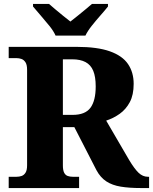

<svg xmlns="http://www.w3.org/2000/svg" viewBox="-20 -951 774 971"><path d="M24 0V-57H64Q77 -57 89 -61Q101 -65 109 -77.5Q117 -90 117 -115V-598Q117 -624 108.5 -636.5Q100 -649 88 -653Q76 -657 64 -657H24V-714H368Q472 -714 535.5 -691.5Q599 -669 627.5 -627Q656 -585 656 -527Q656 -471 636.5 -434.5Q617 -398 585.5 -375.5Q554 -353 517 -341L633 -142Q660 -97 681 -77Q702 -57 728 -57H734V0H693Q634 0 591 -7Q548 -14 518 -33.5Q488 -53 468 -90L356 -308H298V-115Q298 -90 304.5 -77.5Q311 -65 322.5 -61Q334 -57 348 -57H380V0ZM347 -370Q411 -370 437.5 -406Q464 -442 464 -514Q464 -563 451.5 -593Q439 -623 412.5 -637Q386 -651 346 -651H298V-370ZM261 -771Q251 -794 229.5 -820.5Q208 -847 185.5 -873Q163 -899 147 -918V-931H228Q240 -921 259.5 -904Q279 -887 300 -870.5Q321 -854 336 -842Q351 -854 372 -870.5Q393 -887 413 -904Q433 -921 445 -931H526V-918Q511 -899 488 -873Q465 -847 444 -820.5Q423 -794 412 -771Z"/></svg>

Font: Noto Serif Thai ExtraBold
Style: Regular
Weight: 800
Version: Version 2.001